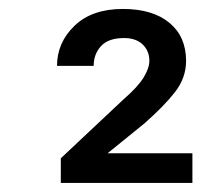

<svg xmlns="http://www.w3.org/2000/svg" viewBox="-20 -736 483 431"><path d="M411.9 -392V-325.3H116.5V-380.7L257.1 -512.8Q290.1 -541.5 302.7 -562.5Q315.3 -583.5 315.3 -599.4Q315.3 -621.8 300.2 -636.2Q285.2 -650.6 258.5 -650.6Q223.4 -650.6 206.9 -632.6Q190.3 -614.7 190.3 -588.1H108Q108 -640.3 147.2 -678.1Q186.4 -715.9 255.7 -715.9Q322.8 -715.9 360.3 -684.8Q397.7 -653.8 397.7 -599.4Q397.7 -561.1 372.7 -529.1Q347.7 -497.2 304 -458.8L221.6 -392Z"/></svg>

Font: Inter UI
Style: Regular
Weight: 400
Designer: Rasmus Andersson
Foundry: rsms
Version: Version 2.2